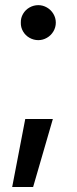

<svg xmlns="http://www.w3.org/2000/svg" viewBox="-20 -539 304 761"><path d="M111.3 202.1H28.3L80.1 -67.4H189.5ZM62.5 -449.2Q62 -467.8 71.3 -483.9Q80.6 -500 96.9 -509.3Q113.3 -518.6 131.8 -518.6Q149.9 -518.6 166 -509.3Q182.1 -500 191.7 -483.9Q201.2 -467.8 201.2 -449.2Q201.2 -430.7 191.7 -414.6Q182.1 -398.4 166 -389.2Q149.9 -379.9 131.8 -379.9Q113.3 -379.9 96.9 -389.2Q80.6 -398.4 71.3 -414.6Q62 -430.7 62.5 -449.2Z"/></svg>

Font: Pretendard JP Medium
Style: Regular
Weight: 500
Designer: Base glyphs from Inter by Rasmus Andersson; Hangeul glyphs from Noto Sans CJK(Source Han Sans) by Jang Soo-young and Kan
Foundry: Kil Hyung-jin
Version: Version 1.309